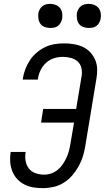

<svg xmlns="http://www.w3.org/2000/svg" viewBox="-20 -968 544 996"><path d="M203 8Q177 8 152.5 4Q128 0 106.5 -11Q85 -22 69 -39.5Q53 -57 44 -79.5Q35 -102 33 -127Q31 -152 35 -178L36 -180H114L113 -179Q109 -155 113 -132.5Q117 -110 130 -93.5Q143 -77 164.5 -69.5Q186 -62 209 -62Q228 -62 246.5 -68.5Q265 -75 280.5 -88Q296 -101 307 -118Q318 -135 326 -152.5Q334 -170 338.5 -188.5Q343 -207 346 -226L364 -332H193L204 -403H375L403 -571Q407 -593 402.5 -614Q398 -635 383.5 -648.5Q369 -662 348 -667.5Q327 -673 305 -673Q283 -673 260.5 -666Q238 -659 220 -643Q202 -627 191 -605Q180 -583 177 -561L176 -555H98L99 -564Q103 -588 112.5 -612Q122 -636 136.5 -657.5Q151 -679 171.5 -696Q192 -713 215 -724Q238 -735 263 -739Q288 -743 312 -743Q337 -743 362 -739Q387 -735 409 -725Q431 -715 447.5 -697.5Q464 -680 473.5 -658Q483 -636 484 -610.5Q485 -585 480 -559L423 -214Q419 -187 411 -160Q403 -133 389 -107.5Q375 -82 356 -59.5Q337 -37 312 -21Q287 -5 258.5 1.5Q230 8 203 8ZM440 -823Q426 -823 412 -828Q398 -833 390 -844Q382 -855 379.5 -870Q377 -885 379 -900Q381 -910 386.5 -920Q392 -930 400.5 -936.5Q409 -943 419.5 -945.5Q430 -948 441 -948Q455 -948 469 -942.5Q483 -937 491.5 -926Q500 -915 502.5 -900Q505 -885 502 -870Q500 -860 494.5 -850Q489 -840 480.5 -833.5Q472 -827 461.5 -825Q451 -823 440 -823ZM240 -823Q226 -823 212 -828Q198 -833 190 -844Q182 -855 179.5 -870Q177 -885 179 -900Q181 -910 186.5 -920Q192 -930 200.5 -936.5Q209 -943 219.5 -945.5Q230 -948 241 -948Q255 -948 269 -942.5Q283 -937 291.5 -926Q300 -915 302.5 -900Q305 -885 302 -870Q300 -860 294.5 -850Q289 -840 280.5 -833.5Q272 -827 261.5 -825Q251 -823 240 -823Z"/></svg>

Font: Iosevka Custom
Style: Italic
Weight: 400
Italic angle: -9°
Monospace: yes
Designer: Belleve Invis
Foundry: Belleve Invis
Version: Version 30.3.3; ttfautohint (v1.8.3)